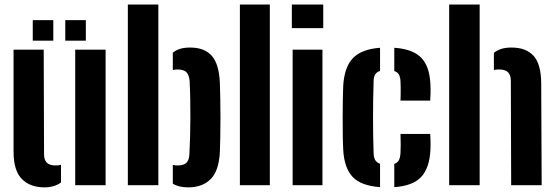

<svg xmlns="http://www.w3.org/2000/svg" viewBox="-20 -820 2464 850"><path d="M40 -149V-600H173.5L175 -138Q175 -112 187.2 -99.8Q199.5 -87.5 227.5 -87.5Q239.5 -87.5 250 -90.5V-12Q219.5 9.5 177 9.5Q113.5 9.5 76.8 -27.5Q40 -64.5 40 -149ZM313 0V-600H447.5V0ZM269 -640V-731H360V-640ZM125 -640V-731H216V-640Z M546 0V-800H681V0ZM745 -7V-90Q749.5 -89 755 -88.2Q760.5 -87.5 765.5 -87.5Q794 -87.5 805.8 -99.8Q817.5 -112 818.5 -138Q820.5 -172 821.5 -212.5Q822.5 -253 822.8 -296Q823 -339 822.2 -381Q821.5 -423 819.5 -460.5Q818 -486 806.2 -499.2Q794.5 -512.5 765.5 -512.5Q755 -512.5 745 -510V-586.5Q758.5 -598 777.2 -603.8Q796 -609.5 822 -609.5Q885 -609.5 917.5 -573Q950 -536.5 953.5 -451Q954.5 -422.5 955.2 -382.5Q956 -342.5 956 -299.2Q956 -256 955.2 -216.8Q954.5 -177.5 953.5 -149Q949.5 -64.5 913 -27.5Q876.5 9.5 813.5 9.5Q791 9.5 774.2 5.2Q757.5 1 745 -7Z M1042 0V-800H1174.5V0Z M1272 -695.5V-800H1411V-695.5ZM1275.5 0V-600H1407.5V0Z M1499.5 -156.5Q1498 -183.5 1497.5 -222.2Q1497 -261 1497 -303.2Q1497 -345.5 1497.8 -382.5Q1498.5 -419.5 1499.5 -441.5Q1505 -524.5 1543.2 -563.5Q1581.5 -602.5 1662.5 -608.5V-506Q1648 -501.5 1641.2 -490.8Q1634.5 -480 1634 -461.5Q1632.5 -415.5 1632 -375.8Q1631.5 -336 1631.5 -298.8Q1631.5 -261.5 1632 -223.2Q1632.5 -185 1634 -142Q1634.5 -122.5 1641.2 -111.2Q1648 -100 1662.5 -95V8.5Q1578 2.5 1541 -37Q1504 -76.5 1499.5 -156.5ZM1725.5 8.5V-94.5Q1740.5 -99.5 1746.2 -111.5Q1752 -123.5 1753 -143Q1754 -159.5 1754 -178.8Q1754 -198 1753 -227H1884.5Q1885.5 -218 1886 -195.8Q1886.5 -173.5 1885.5 -156.5Q1881.5 -75.5 1844.2 -36.2Q1807 3 1725.5 8.5ZM1753 -374.5Q1753.5 -386 1753.8 -402.2Q1754 -418.5 1753.8 -434.5Q1753.5 -450.5 1753 -461.5Q1752 -479 1746 -490Q1740 -501 1725.5 -505.5V-608.5Q1807 -603 1844.5 -564.8Q1882 -526.5 1885.5 -446.5Q1886.5 -429 1886 -405.8Q1885.5 -382.5 1884.5 -374.5Z M1968.5 0V-800H2103.5V0ZM2243 0 2241.5 -462.5Q2241.5 -488 2229 -500.2Q2216.5 -512.5 2189 -512.5Q2177 -512.5 2166.5 -510V-586Q2180.5 -597.5 2199.2 -603.5Q2218 -609.5 2244.5 -609.5Q2309 -609.5 2342.2 -572.8Q2375.5 -536 2376 -451L2378 0Z"/></svg>

Font: Big Shoulders Stencil Text Thin ExtraBold
Style: Regular
Weight: 800
Version: Version 2.001